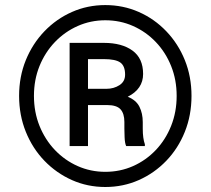

<svg xmlns="http://www.w3.org/2000/svg" viewBox="-20 -742 847 772"><path d="M56.8 -356.5Q56.8 -433.9 83.8 -500.2Q110.8 -566.4 158.7 -616.3Q206.7 -666.2 269.4 -693.9Q332 -721.6 403.4 -721.6Q475.1 -721.6 538 -693.9Q600.9 -666.2 648.6 -616.3Q696.4 -566.4 723.2 -500.2Q750 -433.9 750 -356.5Q750 -278.8 723.2 -212Q696.4 -145.2 648.6 -95.5Q600.9 -45.8 538 -17.9Q475.1 9.9 403.4 9.9Q332 9.9 269.4 -17.9Q206.7 -45.8 158.7 -95.5Q110.8 -145.2 83.8 -212Q56.8 -278.8 56.8 -356.5ZM116.5 -356.5Q116.5 -291.5 138.8 -236Q161.2 -180.4 200.8 -138.8Q240.4 -97.3 292.4 -74.2Q344.5 -51.1 403.4 -51.1Q463.1 -51.1 515.1 -74.2Q567.1 -97.3 606.5 -138.8Q646 -180.4 668.1 -236Q690.3 -291.5 690.3 -356.5Q690.3 -421.2 668.1 -476.4Q646 -531.6 606.5 -573Q567.1 -614.3 515.1 -637.4Q463.1 -660.5 403.4 -660.5Q344.5 -660.5 292.4 -637.4Q240.4 -614.3 200.8 -573Q161.2 -531.6 138.8 -476.4Q116.5 -421.2 116.5 -356.5ZM410.5 -319.6H333.8V-154.8H259.9V-569.6H397.7Q470.2 -569.6 512.8 -538.5Q555.4 -507.5 555.4 -444.6Q555.4 -384.2 493.6 -353Q527.3 -339.5 540.7 -312.7Q554 -285.9 554 -251.4V-224.4Q554 -185.4 562.5 -161.9V-154.8H487.2Q481.9 -166.5 481 -190.2Q480.1 -213.8 480.1 -224.4V-251.4Q480.1 -285.5 464.5 -302.6Q448.9 -319.6 410.5 -319.6ZM333.8 -504.3V-384.9H407.7Q437.5 -384.9 460.2 -399.5Q483 -414.1 483 -441.8Q483 -476.9 463.8 -490.6Q444.6 -504.3 397.7 -504.3Z"/></svg>

Font: Interface
Style: Regular
Weight: 400
Designer: Rasmus Andersson
Foundry: rsms
Version: Version 1.8